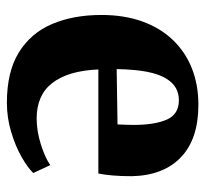

<svg xmlns="http://www.w3.org/2000/svg" viewBox="-40 -556 610 571"><g transform="rotate(-90 265.5 -271.0)"><path d="M239 13.5Q137 13.5 82.8 -38.5Q28.5 -90.5 26.5 -184.5Q26.5 -219 28.8 -243.2Q31 -267.5 34.5 -284H344Q342 -329.5 331.8 -363.8Q321.5 -398 303.5 -421.2Q285.5 -444.5 259 -456Q232.5 -467.5 198 -467.5Q161 -467.5 121.2 -455Q81.5 -442.5 59.5 -427L36 -477.5Q51.5 -494 83.5 -512.2Q115.5 -530.5 157.8 -543.2Q200 -556 245 -556Q337 -556 394.5 -520.5Q452 -485 479 -421.8Q506 -358.5 506 -275Q506 -207 486.8 -153.5Q467.5 -100 432 -62.8Q396.5 -25.5 347.5 -6Q298.5 13.5 239 13.5ZM252.5 -44.5Q272 -44.5 288.2 -53.2Q304.5 -62 317.2 -82.8Q330 -103.5 337 -139.2Q344 -175 345 -229.5L180.5 -227Q180 -215 179.5 -203Q179 -191 179 -179.5Q179 -116.5 194.8 -80.5Q210.5 -44.5 252.5 -44.5Z"/></g></svg>

Font: Merriweather 48pt ExtraBold
Style: Regular
Weight: 800
Version: Version 2.100